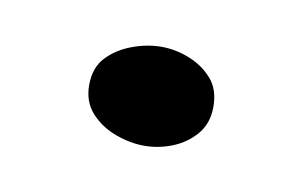

<svg xmlns="http://www.w3.org/2000/svg" viewBox="-29 -116 272 172"><g transform="rotate(10 106.5 -30.0)"><path d="M108 -75Q121 -75 133.5 -70Q146 -65 154.5 -55.5Q163 -46 163 -30Q163 -15 154.5 -5Q146 5 133.5 10Q121 15 108 15Q95 15 81.5 10Q68 5 59 -5Q50 -15 50 -30Q50 -46 59 -55.5Q68 -65 81.5 -70Q95 -75 108 -75Z"/></g></svg>

Font: Kalnia SemiExpanded Thin
Style: Regular
Weight: 250
Width: 6
Designer: Frida Medrano
Foundry: Frida Medrano
Version: Version 1.105